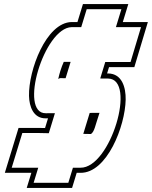

<svg xmlns="http://www.w3.org/2000/svg" viewBox="-20 -830 745 941"><path d="M292.4 -526.9C292.2 -522.5 279.5 -504.8 265.4 -443L273.7 -447L301.6 -446.8L326.1 -526.8ZM413 -166.2 391.9 -160C400.4 -162 407.3 -164 413 -166.2ZM426 -173.2C443.7 -186.5 445.4 -211.1 467.7 -277L419.6 -276.6L388.2 -173.9ZM548.1 -697H586.1H671.1L619.8 -526H534.8L495.9 -526.2L471.2 -445.3L510.1 -445C651.4 -443 521.8 -6 374.4 -8H337.4L314.8 66H144.8L167.4 -8H122.4H37.4L89.4 -178H174.4L219.2 -177.1L249.2 -275.3L205.1 -275C70.2 -272 195.2 -694 331.1 -697H332.1H333.1H378.1L379 -700L405 -785H575L549 -700ZM581.9 -722 608.8 -810H386.5L359.6 -722H330.8C205.5 -719.2 119.4 -484.7 122.2 -360.2C123.3 -307.4 143.9 -248.6 205.5 -250L215.3 -250.1L200.8 -202.5L174.7 -203H70.9L3.7 17H133.7L111 91H333.3L355.9 17H374.3C504 18.8 593.7 -211.4 595.9 -342C597 -401.8 577.8 -469 510.3 -470L504.9 -470L514.3 -501.1L534.8 -501H638.4L704.7 -722Z"/></svg>

Font: Nordica Plus
Style: NordicaClassicBkOblOl
Weight: 900
Version: Version 1.01